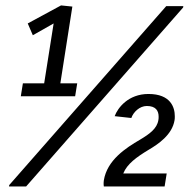

<svg xmlns="http://www.w3.org/2000/svg" viewBox="-20 -672 690 692"><path d="M80 -587.5 98.3 -545 173.3 -587.5 139.2 -371.7H62.5L55 -325H250.8L258.3 -371.7H197.5L240.8 -648.3L200 -652.5ZM12.5 0H74.2L640 -645L640.8 -650H579.2L13.3 -5ZM354.2 -21.7C352.5 -9.2 354.2 0 354.2 0H573.3L580.8 -46.7H424.2C438.3 -81.7 472.5 -105.8 515 -131.7C549.2 -151.7 600.8 -185.8 609.2 -239.2C610 -243.3 610 -247.5 610 -253.3C610 -284.2 595.8 -333.3 515 -333.3C442.5 -333.3 404.2 -283.3 393.3 -253.3L453.3 -246.7C460.8 -268.3 483.3 -290 509.2 -290C541.7 -290 551.7 -272.5 551.7 -251.7C551.7 -247.5 551.7 -243.3 550.8 -239.2C545.8 -208.3 519.2 -189.2 484.2 -168.3C434.2 -139.2 365.8 -95 354.2 -21.7Z"/></svg>

Font: Boon Medium
Style: Italic
Weight: 500
Italic angle: -9°
Designer: Sungsit Sawaiwan
Foundry: FontUni
Version: Version 3.0